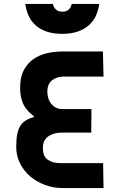

<svg xmlns="http://www.w3.org/2000/svg" viewBox="-20 -950 593 970"><path d="M247 -930Q251 -913 262.5 -902Q274 -891 294 -891Q316 -891 327.5 -902Q339 -913 342 -930H481Q477 -898 464.5 -870.5Q452 -843 429 -822.5Q406 -802 372.5 -790.5Q339 -779 294 -779Q249 -779 215.5 -790.5Q182 -802 159.5 -822.5Q137 -843 124.5 -870.5Q112 -898 108 -930ZM503 0H296Q249 0 206.5 -16Q164 -32 132 -59.5Q100 -87 81 -125Q62 -163 62 -208Q62 -246 67 -271.5Q72 -297 82.5 -314Q93 -331 110.5 -341.5Q128 -352 154 -360Q139 -372 125.5 -385Q112 -398 102 -416Q92 -434 86.5 -458Q81 -482 82 -516Q83 -563 100.5 -596Q118 -629 147 -650Q176 -671 214.5 -680.5Q253 -690 296 -690H500L503 -563H301Q269 -563 245 -546Q221 -529 219 -490Q219 -449 240.5 -424Q262 -399 295 -399H442L441 -280H291Q274 -280 257.5 -276Q241 -272 227.5 -263.5Q214 -255 205.5 -241Q197 -227 197 -206Q195 -163 219.5 -144.5Q244 -126 283 -126H501Z"/></svg>

Font: Panefresco 999wt
Style: Regular
Weight: 900
Version: Version 1.001